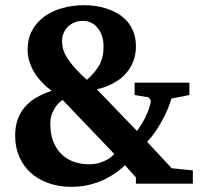

<svg xmlns="http://www.w3.org/2000/svg" viewBox="-20 -704 775 736"><path d="M501 0V-23.9L459 -70.8Q435.5 -47.4 404.8 -29.3Q391.6 -21.5 375.5 -13.9Q359.4 -6.3 340.3 -0.5Q321.3 5.4 299.6 8.8Q277.8 12.2 253.9 12.2Q205.6 12.2 165.8 -2Q126 -16.1 97.7 -41.7Q69.3 -67.4 53.7 -103.5Q38.1 -139.6 38.1 -184.1Q38.1 -219.7 48.1 -247.1Q58.1 -274.4 76.7 -295.4Q95.2 -316.4 121.1 -331.1Q147 -345.7 178.2 -356Q176.8 -356.9 170.4 -361.8Q163.1 -367.2 152.8 -376.7Q142.6 -386.2 130.9 -399.7Q119.1 -413.1 109.1 -430.4Q99.1 -447.8 92.5 -468.8Q85.9 -489.7 85.9 -514.2Q85.9 -555.7 103.3 -587.4Q120.6 -619.1 150.1 -640.6Q179.7 -662.1 219.2 -673.1Q258.8 -684.1 303.2 -684.1Q322.8 -684.1 345 -681.2Q367.2 -678.2 389.2 -670.9Q411.1 -663.6 431.4 -651.9Q451.7 -640.1 467 -622.8Q482.4 -605.5 491.7 -581.5Q501 -557.6 501 -526.9Q501 -493.2 490.7 -468.3Q480.5 -443.4 464.8 -425Q449.2 -406.7 430.7 -394.8Q412.1 -382.8 395.5 -375.7Q378.9 -368.7 366.5 -365.5Q354 -362.3 351.1 -361.8L504.9 -202.1Q516.6 -217.3 526.9 -234.9Q535.6 -250 544.4 -270.3Q553.2 -290.5 558.1 -314Q558.6 -318.4 554.7 -324.2Q550.8 -330.1 547.9 -331.1L496.1 -339.8V-387.2H706.1V-339.8L637.2 -326.2Q625 -286.6 608.9 -255.9Q592.8 -225.1 578.6 -203.6Q561.5 -178.7 543.9 -160.2L638.2 -59.1L719.2 -50.8V0ZM220.2 -320.8Q206.5 -311.5 196.3 -298.8Q187.5 -287.6 180.2 -270.5Q172.9 -253.4 172.9 -230Q172.9 -187.5 185.8 -157.7Q198.7 -127.9 219.7 -109.4Q240.7 -90.8 267.1 -82.5Q293.5 -74.2 319.8 -74.2Q345.2 -74.2 363.5 -80.3Q381.8 -86.4 394 -93.8Q408.2 -102.5 418 -113.8ZM377 -524.9Q377 -545.4 371.6 -563.5Q366.2 -581.5 356 -595Q345.7 -608.4 331.1 -616.2Q316.4 -624 297.9 -624Q280.8 -624 266.1 -618.2Q251.5 -612.3 240.7 -602.1Q230 -591.8 223.9 -577.4Q217.8 -563 217.8 -545.9Q217.8 -529.3 222.9 -512.9Q228 -496.6 239.5 -479Q251 -461.4 269 -441.4Q287.1 -421.4 313 -397.9Q328.1 -411.6 340.1 -425.3Q352.1 -439 360.4 -453.9Q368.7 -468.8 372.8 -486.1Q377 -503.4 377 -524.9Z"/></svg>

Font: Charis SIL APac
Style: Bold
Weight: 700
Foundry: SIL International
Version: Version 5.000